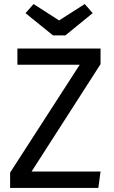

<svg xmlns="http://www.w3.org/2000/svg" viewBox="-20 -929 562 949"><path d="M66 -689H477V-612L136 -81H477L466 0H30V-76L374 -609H66ZM272 -828 399 -909 438 -864 303 -754H242L106 -864L146 -909Z"/></svg>

Font: Fira Sans Variable
Style: Regular
Weight: 400
Designer: Carrois Corporate & Edenspiekermann AG
Foundry: Carrois Corporate GbR & Edenspiekermann AG
Version: Version 4.202